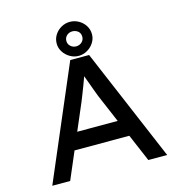

<svg xmlns="http://www.w3.org/2000/svg" viewBox="-130 -1037 1077 1151"><g transform="rotate(-15 408.5 -461.0)"><path d="M52 0 351 -700H468L765 0H648L458 -446Q453 -458 444.5 -481.5Q436 -505 426 -532Q416 -559 407 -583.5Q398 -608 393 -622L420 -623Q413 -603 404.5 -579Q396 -555 386.5 -530Q377 -505 368 -482.5Q359 -460 352 -442L163 0ZM183 -170 225 -274H581L616 -170ZM407 -711Q379 -711 354 -725.5Q329 -740 313.5 -764Q298 -788 298 -816Q298 -846 313.5 -870Q329 -894 354 -908Q379 -922 407 -922Q436 -922 461 -908Q486 -894 501.5 -870Q517 -846 517 -816Q517 -788 501.5 -764Q486 -740 461 -725.5Q436 -711 407 -711ZM407 -770Q428 -770 442.5 -783.5Q457 -797 457 -816Q457 -839 442 -851Q427 -863 407 -863Q387 -863 372.5 -850Q358 -837 358 -816Q358 -797 372.5 -783.5Q387 -770 407 -770Z"/></g></svg>

Font: Lexend Exa
Style: Regular
Weight: 400
Designer: Bonnie Shaver-Troup, Thomas Jockin
Foundry: Lexend
Version: Version 1.007